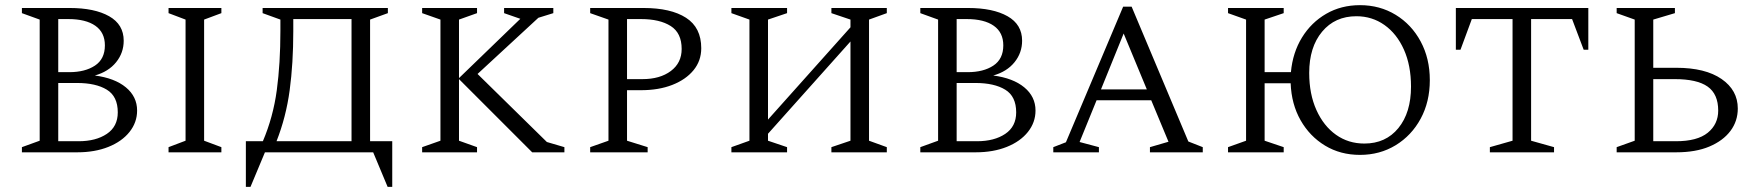

<svg xmlns="http://www.w3.org/2000/svg" viewBox="-20 -591 6795 745"><path d="M65 0V-20L134 -45V-515L65 -540V-560H250Q347 -560 403.5 -528Q460 -496 460 -433Q460 -386 430.5 -349.5Q401 -313 348 -298Q425 -288 468.5 -252Q512 -216 512 -162Q512 -116 482.5 -79Q453 -42 400.5 -21Q348 0 280 0ZM245 -517H206V-311H249Q310 -311 348.5 -336.5Q387 -362 387 -415Q387 -465 350 -491Q313 -517 245 -517ZM279 -269H206V-43H285Q352 -43 394.5 -71.5Q437 -100 437 -155Q437 -217 394.5 -243Q352 -269 279 -269Z M634 0V-20L700 -45V-515L634 -540V-560H839V-540L772 -515V-45L839 -20V0Z M999 -540V-560H1485V-540L1416 -515V-43H1502V134H1484L1428 0H1008L952 134H934V-43H1000Q1040 -137 1054 -241Q1068 -345 1068 -471V-515ZM1344 -43V-517H1118V-470Q1118 -345 1104 -241Q1090 -137 1053 -43Z M1618 0V-20L1689 -45V-515L1618 -540V-560H1831V-540L1761 -515V-288L1999 -518L1936 -540V-560H2127V-540L2069 -522L1833 -304L2102 -40L2170 -20V0H2045L1761 -284V-45L1831 -20V0Z M2270 0V-20L2341 -45V-515L2270 -540V-560H2477Q2583 -560 2642 -522Q2701 -484 2701 -404Q2701 -355 2671 -318.5Q2641 -282 2588.5 -261.5Q2536 -241 2467 -241H2413V-45L2493 -20V0ZM2413 -517V-284H2473Q2541 -284 2583 -315.5Q2625 -347 2625 -401Q2625 -463 2582.5 -490Q2540 -517 2467 -517Z M2818 0V-20L2888 -45V-515L2818 -540V-560H3034V-540L2960 -515V-127L3280 -485V-515L3206 -540V-560H3421V-540L3352 -515V-45L3421 -20V0H3206V-20L3280 -45V-430L2960 -72V-45L3034 -20V0Z M3551 0V-20L3620 -45V-515L3551 -540V-560H3736Q3833 -560 3889.5 -528Q3946 -496 3946 -433Q3946 -386 3916.5 -349.5Q3887 -313 3834 -298Q3911 -288 3954.5 -252Q3998 -216 3998 -162Q3998 -116 3968.5 -79Q3939 -42 3886.5 -21Q3834 0 3766 0ZM3731 -517H3692V-311H3735Q3796 -311 3834.5 -336.5Q3873 -362 3873 -415Q3873 -465 3836 -491Q3799 -517 3731 -517ZM3765 -269H3692V-43H3771Q3838 -43 3880.5 -71.5Q3923 -100 3923 -155Q3923 -217 3880.5 -243Q3838 -269 3765 -269Z M4067 0V-20L4116 -39L4338 -565H4371L4591 -42L4647 -20V0H4442V-20L4514 -41L4447 -202H4235L4169 -40L4244 -20V0ZM4252 -244H4430L4340 -461Z M4745 0V-20L4815 -45V-515L4745 -540V-560H4961V-540L4887 -515V-311H4989Q4996 -387 5032 -445.5Q5068 -504 5126 -537.5Q5184 -571 5257 -571Q5334 -571 5395.5 -533.5Q5457 -496 5492.5 -430Q5528 -364 5528 -280Q5528 -196 5492.5 -130.5Q5457 -65 5395.5 -27.5Q5334 10 5257 10Q5181 10 5121.5 -26Q5062 -62 5026.5 -124.5Q4991 -187 4988 -268H4887V-45L4961 -20V0ZM5274 -34Q5357 -34 5406 -94Q5455 -154 5455 -255Q5455 -337 5427.5 -398.5Q5400 -460 5352 -494Q5304 -528 5243 -528Q5160 -528 5110 -468Q5060 -408 5060 -308Q5060 -226 5088 -164Q5116 -102 5164 -68Q5212 -34 5274 -34Z M5761 0V-20L5849 -45V-517H5691L5647 -398H5629V-560H6143V-398H6125L6080 -517H5921V-45L6010 -20V0Z M6484 0H6253V-20L6323 -45V-515L6253 -540V-560H6479V-540L6395 -515V-328H6484Q6597 -328 6660 -284.5Q6723 -241 6723 -170Q6723 -121 6694.5 -83Q6666 -45 6613 -22.5Q6560 0 6484 0ZM6478 -284H6395V-43H6483Q6566 -43 6606.5 -76Q6647 -109 6647 -162Q6647 -226 6606 -255Q6565 -284 6478 -284Z"/></svg>

Font: Spectral SC Light
Style: Regular
Weight: 300
Designer: Jean-Baptiste Levee
Foundry: Production Type
Version: Version 2.001